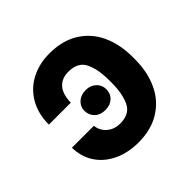

<svg xmlns="http://www.w3.org/2000/svg" viewBox="-141 -680 833 833"><g transform="rotate(-45 275.5 -263.5)"><path d="M265.6 -104.5Q323.7 -104.5 344 -146.7Q364.3 -189 364.3 -256.8V-270.5Q364.3 -339.4 344 -381.1Q323.7 -422.9 264.6 -422.9Q225.1 -422.9 202.1 -397.9Q179.2 -373 177.7 -320.3H43Q43.5 -388.2 72.5 -437.3Q101.6 -486.3 151.4 -511.7Q201.2 -537.1 262.7 -537.1Q342.3 -537.1 397.2 -502.9Q452.1 -468.8 480 -408.7Q507.8 -348.6 507.8 -270.5V-256.8Q507.8 -179.7 480 -119.4Q452.1 -59.1 397.2 -24.7Q342.3 9.8 263.7 9.8Q199.2 9.8 149.2 -14.2Q99.1 -38.1 71.3 -80.8Q43.5 -123.5 43 -178.7H177.7Q178.7 -161.1 189.2 -144Q199.7 -127 219.2 -115.7Q238.8 -104.5 265.6 -104.5ZM194.3 -252.9Q194.3 -278.8 213.1 -296.1Q231.9 -313.5 261.7 -313.5Q291 -313.5 309.6 -295.9Q328.1 -278.3 328.1 -252.9Q328.1 -225.6 309.8 -208.5Q291.5 -191.4 261.7 -191.4Q231.4 -191.4 213.4 -208.5Q195.3 -225.6 194.3 -252.9Z"/></g></svg>

Font: Pretendard JP
Style: Bold
Weight: 700
Designer: Base glyphs from Inter by Rasmus Andersson; Hangeul glyphs from Noto Sans CJK(Source Han Sans) by Jang Soo-young and Kan
Foundry: Kil Hyung-jin
Version: Version 1.309